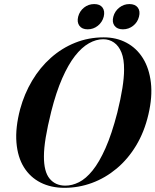

<svg xmlns="http://www.w3.org/2000/svg" viewBox="-20 -890 745 920"><path d="M477 -711Q538 -711 586.2 -685.2Q634.5 -659.5 664.8 -611Q695 -562.5 703 -494.2Q711 -426 691 -341Q671.5 -257.5 632 -192.2Q592.5 -127 538.5 -82Q484.5 -37 420.8 -13.5Q357 10 289 10Q224.5 10 174.5 -15.2Q124.5 -40.5 94.5 -88.8Q64.5 -137 58.8 -207.2Q53 -277.5 76.5 -367Q96.5 -440.5 134 -503.5Q171.5 -566.5 223.8 -613Q276 -659.5 340.2 -685.2Q404.5 -711 477 -711ZM293 -0.5Q325.5 -0.5 358.5 -17Q391.5 -33.5 423.5 -73Q455.5 -112.5 485.5 -180Q515.5 -247.5 542 -350Q558.5 -417 566.5 -467.8Q574.5 -518.5 574.5 -555.5Q575 -606.5 562 -638.5Q549 -670.5 526.2 -686.2Q503.5 -702 474.5 -702Q440.5 -702 406 -682.5Q371.5 -663 339.2 -621.8Q307 -580.5 278 -514.5Q249 -448.5 225.5 -355.5Q207.5 -283 199 -230.8Q190.5 -178.5 190.5 -141.5Q190 -67.5 217.8 -34Q245.5 -0.5 293 -0.5ZM400 -749.5Q373 -749.5 360.5 -766.5Q348 -783.5 354.5 -810Q361.5 -837 382.8 -853.8Q404 -870.5 431.5 -870.5Q459 -870.5 471.2 -853.8Q483.5 -837 477 -810Q470 -783.5 448.8 -766.5Q427.5 -749.5 400 -749.5ZM569 -749.5Q541.5 -749.5 528.8 -766.5Q516 -783.5 523 -810Q530 -836.5 551.5 -853.5Q573 -870.5 600 -870.5Q627.5 -870.5 640.2 -853.8Q653 -837 646 -810Q639.5 -783.5 618 -766.5Q596.5 -749.5 569 -749.5Z"/></svg>

Font: Fraunces 120pt SemiBold
Style: Italic
Weight: 600
Italic angle: -16°
Version: Version 1.000;[b76b70a41]